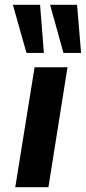

<svg xmlns="http://www.w3.org/2000/svg" viewBox="-20 -785 360 805"><path d="M44 0 125 -503H263L183 0ZM246 -563 190 -765H303L320 -563ZM91 -563 34 -765H148L164 -563Z"/></svg>

Font: Nunito Sans 6pt
Style: Bold Italic
Weight: 700
Italic angle: -9°
Version: Version 3.101;gftools[0.9.27]